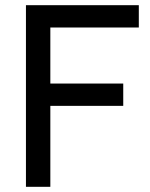

<svg xmlns="http://www.w3.org/2000/svg" viewBox="-20 -720 580 740"><path d="M80 -700H515V-614H174V-398H455V-312H174V0H80Z"/></svg>

Font: PT Root UI Web Medium
Style: Regular
Weight: 500
Designer: Vitaly Kuzmin
Foundry: ParaType Ltd.
Version: Version 1.001W